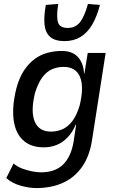

<svg xmlns="http://www.w3.org/2000/svg" viewBox="-20 -767 595 976"><path d="M165 189Q127 189 83.5 176.5Q40 164 12 138L49 64Q67 80 92 89.5Q117 99 142.5 104Q168 109 188 109Q260 109 300.5 69.5Q341 30 354 -46L367 -133L365 -134Q349 -95 323.5 -68.5Q298 -42 267.5 -30Q237 -18 203 -18Q135 -18 96 -55.5Q57 -93 49 -160.5Q41 -228 63 -317Q78 -373 102.5 -409.5Q127 -446 157.5 -468Q188 -490 223 -499Q258 -508 294 -508Q349 -508 377 -476Q405 -444 407 -394L409 -393L426 -498H517L448 -56Q436 25 398 80Q360 135 300.5 162Q241 189 165 189ZM239 -98Q269 -98 296.5 -109.5Q324 -121 347 -150.5Q370 -180 385 -231Q408 -326 386.5 -376.5Q365 -427 303 -427Q273 -427 245.5 -415.5Q218 -404 196 -375Q174 -346 158 -295Q135 -200 156.5 -149Q178 -98 239 -98ZM308 -558Q260 -558 235.5 -579Q211 -600 206.5 -641Q202 -682 213 -742L276 -747Q266 -684 274.5 -654.5Q283 -625 324 -625Q364 -625 387 -654.5Q410 -684 427 -747L488 -742Q473 -683 448.5 -641.5Q424 -600 389 -579Q354 -558 308 -558Z"/></svg>

Font: Nunito Sans 7pt Condensed SemiBold
Style: Italic
Weight: 600
Width: 3
Italic angle: -9°
Designer: Vernon Adams
Foundry: Vernon Adams
Version: Version 3.101;gftools[0.9.27]